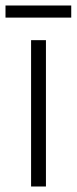

<svg xmlns="http://www.w3.org/2000/svg" viewBox="-39 -678 279 698"><path d="M128 0H74V-532H128ZM220 -658V-614H-19V-658Z"/></svg>

Font: Noto Sans Gurmukhi UI Condensed Light
Style: Regular
Weight: 300
Width: 3
Designer: Jelle Bosma - Monotype Design Team
Foundry: Monotype Imaging Inc.
Version: Version 2.004; ttfautohint (v1.8.4.7-5d5b)